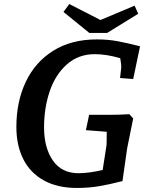

<svg xmlns="http://www.w3.org/2000/svg" viewBox="-20 -915 735 950"><path d="M61 -287Q61 -412 107.5 -510Q154 -608 243.5 -664Q333 -720 459 -720Q515 -720 562.5 -711Q610 -702 673 -686L639 -524L574 -529L580 -581Q581 -590 575 -627Q507 -647 449 -647Q368 -647 311 -596.5Q254 -546 226 -463.5Q198 -381 198 -285Q198 -184 241.5 -121Q285 -58 368 -58Q420 -58 488 -74L507 -196Q508 -204 508 -263L405 -271L421 -347H529Q571 -347 620 -350L639 -329L634 -304Q611 -193 609 -180L586 -19Q520 -2 469 6.5Q418 15 360 15Q264 15 196.5 -22.5Q129 -60 95 -128Q61 -196 61 -287ZM477 -816 646 -887 664 -847 510 -752H422L294 -856L323 -895Z"/></svg>

Font: Andada Pro
Style: Bold Italic
Weight: 700
Italic angle: -7°
Designer: Carolina Giovagnoli
Foundry: Huerta Tipografica
Version: Version 3.005; ttfautohint (v1.8.4)